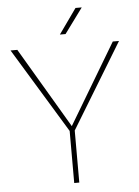

<svg xmlns="http://www.w3.org/2000/svg" viewBox="-60 -946 717 992"><g transform="rotate(-5 298.5 -450.0)"><path d="M51.3 -710.9 297.4 -293.9 546.4 -710.9H578.6L310.5 -270V0H284.2V-270L16.1 -710.9ZM277.3 -770.5 369.6 -900.4H401.9L306.6 -770.5Z"/></g></svg>

Font: Vazirmatn RD FD Thin
Style: Regular
Weight: 100
Designer: Saber Rastikerdar
Foundry: Saber Rastikerdar
Version: Version 33.003